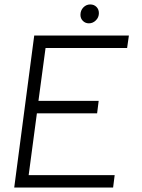

<svg xmlns="http://www.w3.org/2000/svg" viewBox="-20 -844 639 864"><path d="M134 -684H560L552 -628H185L153 -390H424L417 -334H146L109 -56H496L489 0H44ZM342 -777Q342 -797 355 -810.5Q368 -824 386 -824Q403 -824 414 -813Q425 -802 425 -785Q425 -766 411.5 -752.5Q398 -739 380 -739Q364 -739 353 -750Q342 -761 342 -777Z"/></svg>

Font: Bellota Text
Style: Italic
Weight: 400
Italic angle: -7.5°
Designer: Kemie Guaida
Foundry: Kemie Guaida
Version: Version 4.001